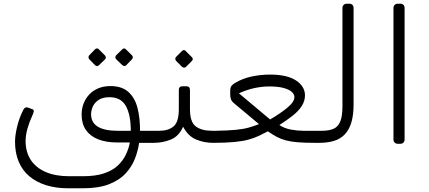

<svg xmlns="http://www.w3.org/2000/svg" viewBox="-20 -770 2311 1035"><path d="M348 245Q282 245 229 228.5Q176 212 138.5 180.5Q101 149 81 102Q61 55 61 -6Q61 -41 73 -90Q85 -139 108 -182Q112 -188 118 -190.5Q124 -193 134 -189L155 -181Q163 -178 162 -170.5Q161 -163 156 -151Q139 -115 128.5 -78.5Q118 -42 118 -10Q118 49 145.5 91.5Q173 134 226 157Q279 180 353 180H427Q495 180 541 164.5Q587 149 615 122.5Q643 96 658.5 63.5Q674 31 680 -2H611Q552 -2 509 -19Q466 -36 443 -69.5Q420 -103 420 -152Q420 -184 430.5 -211.5Q441 -239 461 -260.5Q481 -282 510 -294Q539 -306 575 -306Q637 -306 672 -274.5Q707 -243 721 -189Q735 -135 735 -65H824Q839 -65 839 -50V-30Q839 0 809 0H730Q724 42 707.5 85Q691 128 657.5 164.5Q624 201 568 223Q512 245 426 245ZM613 -65H685Q685 -151 658.5 -198.5Q632 -246 570 -246Q534 -246 512 -231.5Q490 -217 480.5 -196Q471 -175 471 -154Q471 -109 507.5 -87Q544 -65 613 -65ZM513 -418Q509 -414 503 -414Q497 -414 492 -419L461 -451Q457 -456 457 -461.5Q457 -467 461 -472L492 -504Q497 -509 503 -509Q509 -509 513 -504L545 -472Q550 -468 550.5 -461.5Q551 -455 546 -450ZM660 -418Q656 -413 650 -414Q644 -415 639 -419L606 -451Q602 -455 602 -461.5Q602 -468 606 -472L639 -504Q644 -509 649 -509Q654 -509 659 -504L691 -472Q696 -468 696 -461.5Q696 -455 691 -450Z M809 0Q794 0 794 -16V-35Q794 -65 824 -65H839Q888 -65 916 -89Q944 -113 944 -182V-285Q944 -305 964 -305H984Q1004 -305 1004 -285V-182Q1004 -112 1035.5 -88.5Q1067 -65 1123 -65H1144Q1159 -65 1159 -50V-30Q1159 0 1129 0Q1080 0 1037 -18Q994 -36 967 -87Q945 -36 901.5 -18Q858 0 809 0ZM982 -409Q978 -405 972 -405.5Q966 -406 961 -410L929 -442Q925 -447 925 -453Q925 -459 929 -463L961 -495Q966 -500 971.5 -500Q977 -500 981 -495L1013 -463Q1025 -452 1014 -441Z M1128 0Q1122 0 1118 -3.5Q1114 -7 1114 -20V-43Q1114 -57 1122 -61Q1130 -65 1143 -65Q1208 -66 1249.5 -70Q1291 -74 1320 -82Q1349 -90 1376 -101L1242 -213Q1228 -225 1224.5 -236Q1221 -247 1221 -262V-280Q1221 -299 1228.5 -308Q1236 -317 1249 -324Q1290 -348 1338.5 -358Q1387 -368 1435 -368Q1528 -368 1576 -336Q1624 -304 1624 -256Q1624 -225 1606 -197.5Q1588 -170 1556.5 -145.5Q1525 -121 1486 -96Q1513 -78 1548 -71.5Q1583 -65 1615 -65H1717Q1731 -65 1731 -51V-29Q1731 0 1702 0H1678Q1623 0 1586 -3Q1549 -6 1522 -13Q1495 -20 1472.5 -32Q1450 -44 1424 -62Q1399 -49 1375 -37.5Q1351 -26 1320 -17.5Q1289 -9 1243 -4.5Q1197 0 1128 0ZM1436 -126Q1491 -158 1529 -189.5Q1567 -221 1567 -246Q1567 -262 1552.5 -275Q1538 -288 1508 -296Q1478 -304 1431 -304Q1394 -304 1353 -295.5Q1312 -287 1268 -267Z M1701 0Q1686 0 1686 -15V-35Q1686 -65 1716 -65Q1753 -65 1777.5 -75.5Q1802 -86 1814 -114.5Q1826 -143 1826 -198V-727Q1826 -737 1832.5 -743.5Q1839 -750 1849 -750H1863Q1874 -750 1880 -743.5Q1886 -737 1886 -727V-208Q1886 -150 1874 -110Q1862 -70 1838.5 -45.5Q1815 -21 1780.5 -10.5Q1746 0 1701 0Z M2124 5Q2114 5 2107.5 -1.5Q2101 -8 2101 -18V-727Q2101 -737 2107.5 -743.5Q2114 -750 2124 -750H2138Q2149 -750 2155 -743.5Q2161 -737 2161 -727V-18Q2161 -8 2155 -1.5Q2149 5 2138 5Z"/></svg>

Font: Rubik Light
Style: Italic
Weight: 300
Italic angle: -12°
Designer: Hubert and Fischer
Foundry: Hubert and Fischer
Version: Version 2.300;gftools[0.9.30]